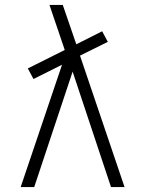

<svg xmlns="http://www.w3.org/2000/svg" viewBox="-20 -760 590 780"><path d="M64 0 232 -497 116 -439 93 -482 243 -557 217 -634Q208 -660 199 -686.5Q190 -713 181 -740H235L290 -580L395 -633L418 -590L305 -534L486 0H431L275 -469L119 0Z"/></svg>

Font: Lode Dark Term
Style: Regular
Weight: 400
Monospace: yes
Designer: Belleve Invis
Foundry: Belleve Invis
Version: Version 29.2.0